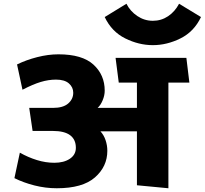

<svg xmlns="http://www.w3.org/2000/svg" viewBox="-20 -989 1093 1025"><path d="M796 -748Q721 -748 648.5 -784Q576 -820 539 -898L655 -969Q675 -929 713 -903.5Q751 -878 796 -878Q841 -878 877.5 -902.5Q914 -927 936 -969L1053 -898Q1016 -820 943.5 -784Q871 -748 796 -748ZM711 0V-288H516Q534 -269 543.5 -241Q553 -213 553 -184Q553 -100 487 -42Q421 16 283 16Q223 16 164 1Q105 -14 57 -38L86 -174Q130 -149 177 -134.5Q224 -120 270 -120Q321 -120 353 -141.5Q385 -163 385 -200Q385 -244 354.5 -267Q324 -290 261 -290H154L136 -413H263Q317 -413 344 -436.5Q371 -460 371 -494Q371 -523 348 -543.5Q325 -564 279 -564Q239 -564 197.5 -551.5Q156 -539 100 -510L71 -645Q120 -669 178.5 -684Q237 -699 292 -699Q419 -699 479 -644Q539 -589 539 -505Q539 -480 528 -453.5Q517 -427 501 -413H711V-548H614L597 -680H975L991 -548H879V16Z"/></svg>

Font: Palanquin Dark SemiBold
Style: Regular
Weight: 600
Designer: Pria Ravichandran
Version: Version 1.001